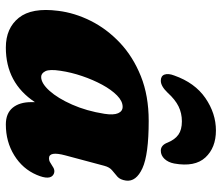

<svg xmlns="http://www.w3.org/2000/svg" viewBox="-72 -691 778 674"><g transform="rotate(90 317.0 -354.0)"><path d="M525.5 -194.5Q510 -137 535.5 -137Q543 -137 548 -139.8Q553 -142.5 561.5 -148Q578 -160.5 592 -153Q614 -141 594 -94Q573 -44.5 525.2 -15Q477.5 14.5 417 14.5Q378 14.5 358.2 -9.5Q338.5 -33.5 338.5 -75Q338.5 -81 338.5 -87.5Q271 14.5 147 14.5Q79 14.5 42.5 -31Q6 -76.5 18 -169Q25 -227 53.2 -283.5Q81.5 -340 130.2 -386Q179 -432 247.5 -459.5Q316 -487 404.5 -487Q522.5 -487 570.5 -465Q618.5 -443 614 -407.5Q611 -387 600.5 -377.5Q590 -368 578.5 -359Q567 -350 562 -331ZM228.5 -177.5Q222.5 -139 230 -124.2Q237.5 -109.5 250 -109.5Q272.5 -109.5 298.8 -138.8Q325 -168 347.2 -218.2Q369.5 -268.5 379.5 -331.5Q384.5 -363.5 377.5 -379.5Q370.5 -395.5 355 -395.5Q335 -395.5 315 -375.8Q295 -356 277.5 -323.8Q260 -291.5 247 -253.2Q234 -215 228.5 -177.5ZM406 -603.5Q377.5 -603.5 353.5 -591.8Q329.5 -580 305.5 -553.5Q282.5 -529.5 263.5 -529.5Q246.5 -529.5 241.8 -542.5Q237 -555.5 245 -576.5Q270.5 -649 324.2 -686Q378 -723 438 -723Q498.5 -723 532.8 -686Q567 -649 554 -576.5Q550 -555.5 537.8 -542.5Q525.5 -529.5 509 -529.5Q489.5 -529.5 480.5 -553.5Q470 -579 452.8 -591.2Q435.5 -603.5 406 -603.5Z"/></g></svg>

Font: Fraunces 9pt Soft Black
Style: Italic
Weight: 900
Italic angle: -16°
Version: Version 1.000;[b76b70a41]